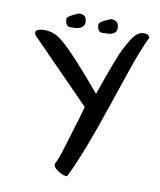

<svg xmlns="http://www.w3.org/2000/svg" viewBox="-80 -750 694 831"><g transform="rotate(10 267.0 -334.5)"><path d="M271.5 17.6Q255.9 17.6 238.3 7.8Q204.1 -12.7 210.9 -28.3Q222.7 -48.8 241.2 -110.4L267.6 -198.2Q281.2 -240.2 294.9 -291L34.2 -556.6Q27.3 -565.4 27.3 -572.3Q27.3 -579.1 35.2 -583Q47.9 -588.9 65.9 -588.9Q84 -588.9 103 -583Q122.1 -577.1 150.4 -553.7Q206.1 -506.8 333 -355.5Q390.6 -523.4 416 -571.8Q441.4 -620.1 456.5 -634.3Q471.7 -648.4 483.9 -649.4Q496.1 -650.4 504.9 -648.4Q513.7 -646.5 517.6 -634.8Q487.3 -570.3 459.5 -488.8Q431.6 -407.2 402.3 -320.3Q325.2 -89.8 271.5 17.6ZM173.8 -620.1Q150.4 -620.1 150.4 -653.3Q150.4 -665 199.2 -685.5Q219.7 -685.5 227.1 -676.8Q234.4 -668 234.4 -654.3Q234.4 -640.6 228.5 -634.3Q222.7 -627.9 213.9 -625Q202.1 -620.1 173.8 -620.1ZM314.5 -620.1Q291 -620.1 291 -653.3Q291 -666 340.8 -685.5Q376 -685.5 376 -652.3Q376 -622.1 335 -621.1Q324.2 -620.1 314.5 -620.1Z"/></g></svg>

Font: Architects Daughter
Style: Regular
Weight: 400
Designer: Kimberly Geswein
Foundry: Kimberly Geswein
Version: Version 1.002 2010